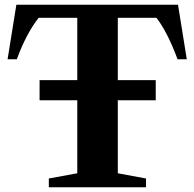

<svg xmlns="http://www.w3.org/2000/svg" viewBox="-20 -790 820 810"><path d="M186 0V-37L306 -59V-367H147V-452H306V-715H143Q90 -647 51 -540H12L49 -770H731L768 -540H729Q687 -654 640 -715H477V-452H637V-367H477V-59L596 -37V0Z"/></svg>

Font: Libre Caslon Text
Style: Bold
Weight: 700
Designer: Pablo Impallari, Rodrigo Fuenzalida
Foundry: Pablo Impallari, Rodrigo Fuenzalida
Version: Version 1.002